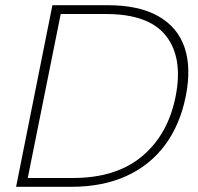

<svg xmlns="http://www.w3.org/2000/svg" viewBox="-20 -720 762 740"><path d="M394 -700Q515 -700 589.5 -658Q664 -616 691 -538Q718 -460 696 -349Q674 -239 616 -161Q558 -83 467 -41.5Q376 0 254 0H42L182 -700ZM261 -34Q428 -34 528 -118Q628 -202 657 -349Q686 -497 620 -581.5Q554 -666 388 -666H214L87 -34Z"/></svg>

Font: Albert Sans ExtraLight
Style: Italic
Weight: 250
Italic angle: -11.25°
Designer: Andreas Rasmussen
Foundry: a.Foundry
Version: Version 1.025